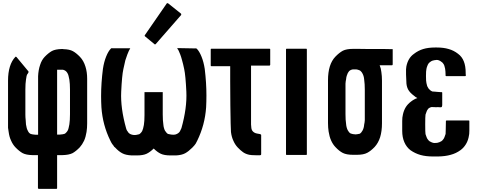

<svg xmlns="http://www.w3.org/2000/svg" viewBox="-20 -990 3083 1223"><path d="M535.2 -476.6Q535.2 -385.7 535.2 -204.1Q535.2 -189.5 534.2 -175.8Q533.2 -163.1 531.2 -149.4Q526.4 -118.2 515.6 -93.8Q503.9 -69.3 488.3 -51.8Q464.8 -27.3 442.4 -14.6Q418.9 -2.9 378.9 -2Q367.2 -2 343.8 -2Q343.8 68.4 343.8 208Q343.8 210 342.8 211.9Q340.8 212.9 338.9 212.9Q301.8 212.9 226.6 212.9Q224.6 212.9 223.6 211.9Q221.7 210 221.7 208Q221.7 137.7 221.7 -2Q210 -2 185.5 -2Q146.5 -2.9 124 -14.6Q101.6 -27.3 78.1 -51.8Q61.5 -69.3 50.8 -93.8Q39.1 -118.2 35.2 -149.4Q32.2 -163.1 31.2 -175.8Q31.2 -189.5 31.2 -204.1Q31.2 -294.9 31.2 -476.6Q31.2 -527.3 43 -565.4Q54.7 -603.5 78.1 -627.9Q78.1 -628.9 81.1 -628.9Q83 -628.9 85 -627Q108.4 -597.7 157.2 -540Q158.2 -539.1 160.2 -537.1Q163.1 -531.2 161.1 -528.3Q159.2 -524.4 157.2 -521.5Q151.4 -515.6 149.4 -505.9Q147.5 -495.1 145.5 -482.4Q143.6 -470.7 142.6 -455.1Q141.6 -438.5 141.6 -419.9Q141.6 -367.2 141.6 -260.7Q141.6 -242.2 143.6 -225.6Q144.5 -210 145.5 -197.3Q147.5 -184.6 150.4 -173.8Q153.3 -164.1 157.2 -157.2Q160.2 -150.4 165 -144.5Q169.9 -139.6 175.8 -136.7Q179.7 -135.7 188.5 -133.8Q197.3 -132.8 206.1 -131.8Q211.9 -131.8 222.7 -131.8Q222.7 -131.8 222.7 -141.6Q222.7 -150.4 222.7 -167Q222.7 -197.3 222.7 -245.1Q222.7 -293 222.7 -341.8Q222.7 -402.3 222.7 -451.2Q222.7 -500 222.7 -502.9Q222.7 -503.9 222.7 -504.9Q224.6 -544.9 235.4 -576.2Q245.1 -607.4 264.6 -627.9Q288.1 -652.3 310.5 -665Q333 -676.8 372.1 -677.7Q373 -677.7 376 -677.7Q377 -677.7 377 -677.7Q377 -677.7 377.9 -677.7Q377.9 -677.7 377.9 -677.7Q378.9 -677.7 378.9 -677.7Q380.9 -677.7 385.7 -676.8Q422.9 -675.8 444.3 -664.1Q465.8 -652.3 489.3 -627.9Q512.7 -603.5 524.4 -565.4Q535.2 -531.2 535.2 -488.3Q535.2 -482.4 535.2 -476.6ZM425.8 -419.9Q425.8 -438.5 424.8 -454.1Q422.9 -469.7 421.9 -482.4Q419.9 -495.1 417 -504.9Q415 -514.6 411.1 -521.5Q407.2 -529.3 402.3 -534.2Q397.5 -539.1 391.6 -542Q388.7 -543 386.7 -543.9Q383.8 -544.9 380.9 -545.9Q368.2 -545.9 343.8 -545.9Q343.8 -522.5 343.8 -476.6Q343.8 -362.3 343.8 -132.8Q349.6 -132.8 362.3 -132.8Q371.1 -133.8 379.9 -134.8Q387.7 -136.7 391.6 -137.7Q397.5 -140.6 402.3 -146.5Q407.2 -151.4 411.1 -158.2Q415 -165 417 -174.8Q419.9 -185.5 421.9 -198.2Q423.8 -210.9 424.8 -226.6Q425.8 -242.2 425.8 -261.7Q425.8 -314.5 425.8 -419.9Z M1236.3 -93.8Q1232.4 -86.9 1226.6 -75.2Q1219.7 -64.5 1207 -51.8Q1207 -50.8 1206.1 -50.8Q1205.1 -49.8 1204.1 -48.8Q1180.7 -25.4 1159.2 -13.7Q1137.7 -2 1101.6 0Q1099.6 0 1085 0Q1069.3 0 1066.4 0Q1026.4 0 1003.9 -10.7Q981.4 -21.5 959 -43.9Q936.5 -21.5 914.1 -10.7Q891.6 0 851.6 0Q849.6 0 835 0Q820.3 0 818.4 0Q780.3 -2 758.8 -13.7Q736.3 -25.4 713.9 -49.8Q710 -52.7 707 -55.7Q705.1 -59.6 702.1 -63.5Q694.3 -72.3 689.5 -81.1Q685.5 -88.9 682.6 -94.7Q633.8 -193.4 626 -306.6Q624 -341.8 624 -378.9Q624 -460.9 635.7 -551.8Q642.6 -596.7 656.2 -629.9Q669.9 -664.1 686.5 -680.7Q687.5 -681.6 689.5 -682.6Q692.4 -683.6 696.3 -682.6Q732.4 -682.6 805.7 -682.6Q812.5 -682.6 806.6 -676.8Q801.8 -669.9 791 -642.6Q785.2 -627.9 778.3 -605.5Q772.5 -582 765.6 -548.8Q756.8 -508.8 752 -405.3Q747.1 -301.8 783.2 -172.9Q785.2 -168 786.1 -164.1Q788.1 -160.2 790 -156.2Q791 -156.2 791 -156.2Q795.9 -146.5 801.8 -141.6Q808.6 -135.7 815.4 -133.8Q832 -127.9 848.6 -130.9Q865.2 -134.8 866.2 -134.8Q872.1 -137.7 877 -143.6Q881.8 -148.4 885.7 -155.3Q888.7 -162.1 891.6 -171.9Q894.5 -181.6 896.5 -194.3Q898.4 -206.1 899.4 -221.7Q900.4 -238.3 900.4 -256.8Q900.4 -305.7 900.4 -403.3Q939.5 -403.3 1016.6 -403.3Q1016.6 -355.5 1016.6 -260.7Q1016.6 -242.2 1017.6 -225.6Q1018.6 -210 1020.5 -197.3Q1021.5 -184.6 1024.4 -174.8Q1027.3 -164.1 1031.2 -157.2Q1035.2 -150.4 1040 -145.5Q1043.9 -139.6 1050.8 -136.7Q1054.7 -135.7 1070.3 -132.8Q1085 -130.9 1095.7 -132.8Q1117.2 -138.7 1126 -153.3Q1133.8 -168.9 1135.7 -173.8Q1171.9 -302.7 1167 -406.2Q1162.1 -509.8 1153.3 -549.8Q1146.5 -583 1139.6 -606.4Q1133.8 -628.9 1127.9 -643.6Q1117.2 -671.9 1111.3 -677.7Q1106.4 -683.6 1113.3 -683.6Q1150.4 -683.6 1223.6 -681.6Q1227.5 -682.6 1229.5 -681.6Q1232.4 -680.7 1233.4 -679.7Q1250 -663.1 1263.7 -628.9Q1277.3 -595.7 1284.2 -550.8Q1294.9 -461.9 1294.9 -381.8Q1294.9 -342.8 1293 -306.6Q1285.2 -193.4 1236.3 -93.8ZM903.3 -758.8Q902.3 -760.7 901.4 -762.7Q901.4 -762.7 901.4 -763.7Q901.4 -764.6 902.3 -765.6Q949.2 -833 1042 -967.8Q1043 -968.8 1043.9 -969.7Q1045.9 -969.7 1046.9 -969.7Q1047.9 -969.7 1048.8 -969.7Q1049.8 -969.7 1050.8 -968.8Q1078.1 -947.3 1132.8 -903.3Q1132.8 -902.3 1133.8 -901.4Q1134.8 -899.4 1134.8 -899.4Q1134.8 -897.5 1133.8 -896.5Q1133.8 -895.5 1133.8 -894.5Q1079.1 -833 971.7 -709Q970.7 -708 969.7 -708Q967.8 -707 967.8 -707Q966.8 -707 965.8 -707Q964.8 -707 964.8 -708Q944.3 -724.6 903.3 -758.8Z M1701.2 -674.8Q1701.2 -642.6 1701.2 -577.1Q1701.2 -575.2 1699.2 -573.2Q1698.2 -572.3 1696.3 -572.3Q1657.2 -572.3 1579.1 -572.3Q1579.1 -541 1579.1 -480.5Q1579.1 -385.7 1579.1 -197.3Q1580.1 -184.6 1581.1 -173.8Q1583 -164.1 1585.9 -159.2Q1595.7 -143.6 1616.2 -139.6Q1636.7 -135.7 1637.7 -135.7Q1637.7 -135.7 1637.7 -134.8Q1638.7 -134.8 1639.6 -134.8Q1641.6 -133.8 1641.6 -132.8Q1642.6 -131.8 1643.6 -130.9Q1643.6 -129.9 1643.6 -127.9Q1643.6 -87.9 1643.6 -7.8Q1643.6 -5.9 1642.6 -3.9Q1641.6 -2 1638.7 -2Q1638.7 -2 1637.7 -2Q1637.7 -2 1637.7 -1Q1636.7 -1 1613.3 -1Q1588.9 -1 1584 -2Q1584 -2 1577.1 -2.9Q1569.3 -2.9 1568.4 -3.9Q1544.9 -8.8 1528.3 -20.5Q1511.7 -32.2 1494.1 -50.8Q1477.5 -68.4 1466.8 -92.8Q1455.1 -117.2 1451.2 -149.4Q1450.2 -154.3 1449.2 -204.1Q1448.2 -252.9 1447.3 -317.4Q1447.3 -395.5 1446.3 -471.7Q1446.3 -547.9 1446.3 -568.4Q1406.2 -568.4 1327.1 -568.4Q1325.2 -568.4 1323.2 -569.3Q1322.3 -570.3 1322.3 -573.2Q1322.3 -574.2 1322.3 -577.1Q1322.3 -608.4 1322.3 -670.9Q1322.3 -671.9 1322.3 -674.8Q1322.3 -677.7 1323.2 -678.7Q1325.2 -679.7 1327.1 -679.7Q1450.2 -679.7 1696.3 -679.7Q1698.2 -679.7 1700.2 -678.7Q1701.2 -677.7 1701.2 -675.8Q1701.2 -675.8 1701.2 -674.8Z M1934.6 -674.8Q1934.6 -591.8 1934.6 -423.8Q1934.6 -285.2 1934.6 -7.8Q1934.6 -5.9 1933.6 -3.9Q1931.6 -2.9 1929.7 -2.9Q1888.7 -2.9 1806.6 -2.9Q1804.7 -2.9 1802.7 -3.9Q1801.8 -5.9 1801.8 -7.8Q1801.8 -91.8 1801.8 -258.8Q1801.8 -397.5 1801.8 -674.8Q1801.8 -677.7 1802.7 -678.7Q1804.7 -679.7 1806.6 -679.7Q1847.7 -679.7 1929.7 -679.7Q1931.6 -679.7 1933.6 -678.7Q1934.6 -677.7 1934.6 -674.8Z M2481.4 -671.9Q2481.4 -640.6 2481.4 -579.1Q2481.4 -577.1 2479.5 -575.2Q2478.5 -574.2 2476.6 -574.2Q2450.2 -574.2 2398.4 -574.2Q2402.3 -564.5 2405.3 -553.7Q2407.2 -543 2409.2 -531.2Q2411.1 -518.6 2412.1 -504.9Q2413.1 -491.2 2413.1 -476.6Q2413.1 -386.7 2413.1 -205.1Q2413.1 -154.3 2401.4 -116.2Q2389.6 -79.1 2366.2 -53.7Q2341.8 -28.3 2319.3 -16.6Q2295.9 -3.9 2252.9 -3.9Q2252 -3.9 2250 -3.9Q2248 -3.9 2246.1 -3.9Q2245.1 -3.9 2243.2 -3.9Q2239.3 -3.9 2235.4 -3.9Q2232.4 -3.9 2229.5 -3.9Q2187.5 -3.9 2164.1 -15.6Q2140.6 -27.3 2116.2 -53.7Q2099.6 -71.3 2088.9 -95.7Q2078.1 -120.1 2073.2 -152.3Q2071.3 -165 2070.3 -177.7Q2069.3 -191.4 2069.3 -206.1Q2069.3 -296.9 2069.3 -478.5Q2069.3 -529.3 2081.1 -567.4Q2092.8 -604.5 2116.2 -628.9Q2140.6 -654.3 2164.1 -667Q2187.5 -678.7 2229.5 -678.7Q2230.5 -678.7 2262.7 -678.7Q2294.9 -678.7 2335.9 -677.7Q2386.7 -677.7 2432.6 -677.7Q2478.5 -676.8 2478.5 -676.8Q2480.5 -676.8 2481.4 -675.8Q2482.4 -674.8 2482.4 -673.8Q2482.4 -672.9 2481.4 -671.9ZM2303.7 -418Q2303.7 -437.5 2302.7 -453.1Q2301.8 -468.8 2299.8 -482.4Q2298.8 -495.1 2295.9 -504.9Q2293 -514.6 2289.1 -521.5Q2285.2 -529.3 2280.3 -534.2Q2275.4 -540 2270.5 -542Q2258.8 -546.9 2250 -547.9Q2241.2 -547.9 2234.4 -547.9Q2232.4 -547.9 2229.5 -547.9Q2227.5 -547.9 2226.6 -547.9Q2223.6 -546.9 2219.7 -545.9Q2216.8 -545.9 2213.9 -543.9Q2208 -541 2203.1 -536.1Q2199.2 -530.3 2195.3 -524.4Q2191.4 -516.6 2188.5 -506.8Q2185.5 -497.1 2184.6 -485.4Q2181.6 -472.7 2180.7 -457Q2180.7 -440.4 2180.7 -421.9Q2180.7 -369.1 2180.7 -263.7Q2180.7 -245.1 2181.6 -228.5Q2182.6 -212.9 2184.6 -200.2Q2185.5 -187.5 2188.5 -177.7Q2191.4 -167 2195.3 -160.2Q2199.2 -153.3 2203.1 -148.4Q2208 -142.6 2213.9 -139.6Q2217.8 -137.7 2228.5 -135.7Q2238.3 -134.8 2247.1 -133.8Q2249 -133.8 2250 -134.8Q2252 -134.8 2253.9 -134.8Q2257.8 -135.7 2263.7 -136.7Q2268.6 -136.7 2270.5 -137.7Q2276.4 -140.6 2281.2 -146.5Q2285.2 -151.4 2289.1 -158.2Q2293 -165 2295.9 -174.8Q2298.8 -184.6 2299.8 -197.3Q2302.7 -209 2303.7 -224.6Q2303.7 -241.2 2303.7 -259.8Q2303.7 -312.5 2303.7 -418Z M2546.9 -262.7Q2552.7 -288.1 2565.4 -308.6Q2578.1 -328.1 2597.7 -342.8Q2607.4 -350.6 2618.2 -356.4Q2627.9 -362.3 2638.7 -365.2Q2632.8 -368.2 2627 -372.1Q2622.1 -376 2616.2 -380.9Q2590.8 -399.4 2579.1 -420.9Q2568.4 -442.4 2568.4 -469.7Q2568.4 -471.7 2566.4 -514.6Q2565.4 -556.6 2568.4 -566.4Q2573.2 -591.8 2585 -612.3Q2596.7 -632.8 2616.2 -646.5Q2643.6 -668 2675.8 -677.7Q2708 -687.5 2752.9 -687.5Q2755.9 -687.5 2760.7 -687.5Q2805.7 -687.5 2837.9 -677.7Q2870.1 -668.9 2897.5 -647.5Q2922.9 -628.9 2934.6 -598.6Q2946.3 -569.3 2946.3 -525.4Q2946.3 -525.4 2946.3 -520.5Q2947.3 -515.6 2947.3 -508.8Q2947.3 -506.8 2945.3 -505.9Q2944.3 -504.9 2942.4 -504.9Q2902.3 -504.9 2824.2 -504.9Q2823.2 -504.9 2822.3 -504.9Q2820.3 -504.9 2820.3 -505.9Q2819.3 -506.8 2818.4 -506.8Q2818.4 -507.8 2818.4 -508.8Q2818.4 -522.5 2817.4 -534.2Q2816.4 -545.9 2815.4 -551.8Q2813.5 -562.5 2810.5 -571.3Q2807.6 -580.1 2801.8 -586.9Q2797.9 -592.8 2791 -596.7Q2785.2 -601.6 2778.3 -604.5Q2774.4 -606.4 2770.5 -607.4Q2766.6 -607.4 2761.7 -608.4Q2753.9 -607.4 2746.1 -606.4Q2739.3 -605.5 2734.4 -603.5Q2726.6 -600.6 2720.7 -595.7Q2714.8 -591.8 2710 -585.9Q2705.1 -579.1 2702.1 -570.3Q2698.2 -561.5 2696.3 -550.8Q2693.4 -539.1 2693.4 -505.9Q2693.4 -471.7 2696.3 -460.9Q2698.2 -450.2 2701.2 -441.4Q2705.1 -432.6 2710 -425.8Q2714.8 -419.9 2720.7 -415Q2726.6 -410.2 2734.4 -407.2Q2736.3 -407.2 2749 -406.2Q2760.7 -405.3 2770.5 -404.3Q2780.3 -404.3 2785.2 -403.3Q2790 -403.3 2792 -403.3Q2793.9 -403.3 2795.9 -402.3Q2796.9 -401.4 2796.9 -399.4Q2796.9 -373 2796.9 -320.3Q2796.9 -319.3 2795.9 -314.5Q2794.9 -309.6 2793.9 -308.6Q2791 -306.6 2785.2 -306.6Q2779.3 -307.6 2769.5 -307.6Q2759.8 -306.6 2744.1 -307.6Q2728.5 -308.6 2725.6 -307.6Q2718.8 -304.7 2714.8 -302.7Q2710.9 -301.8 2706.1 -294.9Q2700.2 -288.1 2697.3 -279.3Q2693.4 -270.5 2690.4 -259.8Q2688.5 -248 2688.5 -197.3Q2688.5 -146.5 2690.4 -135.7Q2693.4 -125 2697.3 -116.2Q2700.2 -107.4 2706.1 -100.6Q2710 -94.7 2716.8 -89.8Q2723.6 -85.9 2730.5 -83Q2734.4 -81.1 2739.3 -80.1Q2743.2 -79.1 2748 -79.1Q2756.8 -79.1 2764.6 -80.1Q2771.5 -81.1 2778.3 -84Q2785.2 -86.9 2792 -90.8Q2798.8 -95.7 2802.7 -101.6Q2808.6 -108.4 2811.5 -117.2Q2815.4 -126 2818.4 -136.7Q2818.4 -141.6 2819.3 -166Q2820.3 -189.5 2820.3 -218.8Q2820.3 -219.7 2820.3 -219.7Q2821.3 -220.7 2822.3 -221.7Q2822.3 -222.7 2823.2 -222.7Q2824.2 -222.7 2826.2 -222.7Q2872.1 -222.7 2964.8 -222.7Q2966.8 -222.7 2968.8 -221.7Q2969.7 -219.7 2969.7 -218.8Q2969.7 -198.2 2969.7 -158.2Q2969.7 -147.5 2968.8 -136.7Q2966.8 -125 2964.8 -114.3Q2959 -88.9 2946.3 -69.3Q2933.6 -48.8 2914.1 -34.2Q2884.8 -12.7 2850.6 -3.9Q2817.4 5.9 2768.6 6.8Q2765.6 6.8 2760.7 6.8Q2756.8 6.8 2752 6.8Q2751 6.8 2748 6.8Q2746.1 6.8 2743.2 6.8Q2741.2 6.8 2740.2 6.8Q2692.4 6.8 2658.2 -2.9Q2624 -12.7 2594.7 -33.2Q2569.3 -52.7 2555.7 -84Q2542 -115.2 2542 -156.2Q2542 -177.7 2542 -218.8Q2542 -229.5 2543 -241.2Q2544.9 -252 2546.9 -262.7Z"/></svg>

Font: Typeface
Style: Regular
Weight: 400
Version: Version 1.0